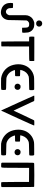

<svg xmlns="http://www.w3.org/2000/svg" viewBox="1710 -2702 1001 4462"><g transform="rotate(90 2211.0 -471.5)"><path d="M509 -949Q537 -957 563 -942.5Q589 -928 596 -901Q603 -877 595 -855Q587 -833 566 -820Q552 -811 527 -811Q502 -811 489 -819Q449 -845 456.5 -891.5Q464 -938 509 -949ZM508 -767Q520 -769 559 -766.5Q598 -764 611 -760Q708 -728 734 -628Q739 -607 740.5 -551Q742 -495 738 -489Q734 -484 680 -484H626L625 -498Q625 -505 623 -557Q621 -598 615 -613.5Q609 -629 592 -640Q578 -648 546 -648Q523 -648 516 -646.5Q509 -645 496 -637Q465 -618 456 -591Q453 -578 450 -370Q449 -202 446.5 -168.5Q444 -135 431 -103Q417 -66 389 -39Q361 -12 325 0Q276 17 209 1Q99 -26 62 -125Q51 -154 49 -208Q47 -262 56 -271Q60 -275 94 -274Q130 -272 143 -272Q162 -272 165.5 -265Q169 -258 169 -222Q169 -181 176 -167Q195 -122 237 -110Q254 -106 270 -110Q307 -121 324 -160L333 -179V-384Q333 -537 334 -566Q335 -595 340 -614Q354 -659 381 -694Q424 -746 508 -767Z M833 -762 837 -768H1113Q1391 -768 1394 -767Q1399 -764 1399 -711Q1399 -657 1394 -653Q1389 -648 1224 -647L1060 -646L1061 -328Q1061 -7 1058 -4Q1054 0 1002 0Q964 0 956 -1Q948 -2 946 -6Q943 -12 943 -329V-647H897Q839 -647 834 -655Q831 -663 830.5 -709.5Q830 -756 833 -762Z M1760 -760Q1780 -765 1920 -765H2058L2066 -758Q2074 -750 2075 -729Q2077 -713 2076 -689.5Q2075 -666 2072 -658Q2069 -651 2045 -649Q2021 -647 1917 -646Q1784 -645 1760 -638Q1658 -604 1618 -494Q1609 -466 1607 -454L1605 -441L1650 -439Q1698 -437 1719 -437Q1745 -437 1748 -434Q1752 -430 1752 -379Q1752 -329 1747 -324Q1742 -320 1675 -320Q1627 -320 1617.5 -319Q1608 -318 1608 -314Q1608 -306 1622 -272.5Q1636 -239 1646 -225Q1692 -154 1772 -125Q1788 -120 1807.5 -118.5Q1827 -117 1924 -115Q2054 -114 2060 -109Q2072 -103 2072 -54Q2072 -5 2061 0Q2054 4 1938.5 5.5Q1823 7 1800 4Q1682 -14 1599 -90Q1516 -166 1488 -282Q1460 -397 1486.5 -501Q1513 -605 1587 -673Q1659 -741 1760 -760ZM1973 -447Q1983 -450 2003 -448Q2023 -447 2039 -437Q2076 -410 2067 -365Q2058 -320 2014 -310Q1992 -306 1970.5 -313.5Q1949 -321 1938 -338Q1921 -362 1926 -390Q1929 -408 1943 -425Q1957 -442 1973 -447Z M2262 -768Q2323 -768 2327 -763Q2331 -759 2441 -521Q2487 -422 2519 -353.5Q2551 -285 2552 -286Q2571 -324 2662 -523Q2772 -759 2777 -763Q2783 -768 2839 -768Q2896 -768 2898 -764Q2901 -761 2728 -381Q2556 -3 2552 1Q2550 2 2547.5 -0.5Q2545 -3 2543 -8Q2527 -40 2364.5 -399Q2202 -758 2202 -762Q2202 -766 2210 -767Q2218 -768 2262 -768Z M3280 -760Q3300 -765 3440 -765H3578L3586 -758Q3594 -750 3595 -729Q3597 -713 3596 -689.5Q3595 -666 3592 -658Q3589 -651 3565 -649Q3541 -647 3437 -646Q3304 -645 3280 -638Q3178 -604 3138 -494Q3129 -466 3127 -454L3125 -441L3170 -439Q3218 -437 3239 -437Q3265 -437 3268 -434Q3272 -430 3272 -379Q3272 -329 3267 -324Q3262 -320 3195 -320Q3147 -320 3137.5 -319Q3128 -318 3128 -314Q3128 -306 3142 -272.5Q3156 -239 3166 -225Q3212 -154 3292 -125Q3308 -120 3327.5 -118.5Q3347 -117 3444 -115Q3574 -114 3580 -109Q3592 -103 3592 -54Q3592 -5 3581 0Q3574 4 3458.5 5.5Q3343 7 3320 4Q3202 -14 3119 -90Q3036 -166 3008 -282Q2980 -397 3006.5 -501Q3033 -605 3107 -673Q3179 -741 3280 -760ZM3493 -447Q3503 -450 3523 -448Q3543 -447 3559 -437Q3596 -410 3587 -365Q3578 -320 3534 -310Q3512 -306 3490.5 -313.5Q3469 -321 3458 -338Q3441 -362 3446 -390Q3449 -408 3463 -425Q3477 -442 3493 -447Z M3782 -765Q3793 -768 4048 -768Q4303 -768 4312 -765Q4321 -762 4325 -754Q4328 -746 4328 -378V-9L4320 -3Q4312 3 4267 3Q4222 3 4217 -1Q4213 -4 4212 -46Q4211 -88 4209 -325L4208 -645L4045 -646L3881 -647V-405Q3881 -171 3879 -87Q3879 -80 3878 -68Q3877 -11 3869 -3Q3863 3 3831 3Q3823 3 3819 3Q3783 3 3773.5 -0.5Q3764 -4 3761 -19Q3760 -25 3760 -389Q3761 -654 3762 -702.5Q3763 -751 3767 -756Q3774 -764 3782 -765Z"/></g></svg>

Font: FoundationOne
Style: Medium
Weight: 500
Version: Version 0.4